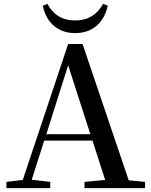

<svg xmlns="http://www.w3.org/2000/svg" viewBox="-20 -966 775 986"><path d="M200 -937C213 -866 264 -796 366 -796C469 -796 519 -866 533 -937L509 -946C480 -892 433 -861 366 -861C299 -861 251 -892 224 -946ZM330 -631 444 -277H218ZM414 0H725V-32L641 -40L404 -740H330L97 -42L13 -32V0H238V-32L143 -43L207 -244H455L520 -42L414 -32Z"/></svg>

Font: Noto Serif SC SemiBold
Style: Regular
Weight: 600
Designer: Ryoko NISHIZUKA 西塚涼子 (kana & ideographs); Frank Grießhammer (Latin, Greek & Cyrillic); Wenlong ZHANG 张文龙 (bopomofo); San
Foundry: Adobe
Version: Version 2.001;hotconv 1.1.0;makeotfexe 2.6.0